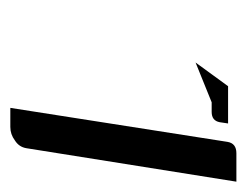

<svg xmlns="http://www.w3.org/2000/svg" viewBox="-73 -405 478 372"><g transform="rotate(90 166.0 -219.0)"><path d="M101.1 -358.9 147 -421.9H219.2L216.8 -405.8Q213.9 -390.1 196.8 -390.1H178.2ZM189 0 254.9 -420.9Q257.8 -438 276.9 -438H332L267.1 -30.8Q264.6 -16.6 252 -8.8Q240.2 0 226.1 0Z"/></g></svg>

Font: Hhenum
Style: Italic
Weight: 400
Designer: T. Christopher White
Version: Version 1.0